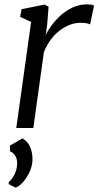

<svg xmlns="http://www.w3.org/2000/svg" viewBox="-20 -586 450 879"><path d="M54.5 0 122.5 -485.5 72 -509 79 -544 184 -565 202.5 -555.5 195.5 -468 189 -424.5Q198 -445 215.8 -469.2Q233.5 -493.5 258 -515.8Q282.5 -538 313.2 -552Q344 -566 378.5 -566Q386 -566 395.8 -565Q405.5 -564 410.5 -560L392.5 -474Q386 -478 374.5 -479.8Q363 -481.5 346.5 -481.5Q324.5 -481.5 301.2 -473Q278 -464.5 255.2 -447.8Q232.5 -431 213.5 -405.8Q194.5 -380.5 181 -347.5L132.5 0ZM51.5 273 20 257V247.5Q36 234.5 47.2 210.8Q58.5 187 58.5 161Q58.5 140.5 49.2 126.2Q40 112 25.5 106.5V80.5L83 47.5Q106 61.5 116.2 83Q126.5 104.5 128.5 133.5Q130.5 166 117.5 196.2Q104.5 226.5 85.8 247.2Q67 268 51.5 273Z"/></svg>

Font: Merriweather 20pt Light
Style: Italic
Weight: 300
Italic angle: -7.8°
Version: Version 2.101